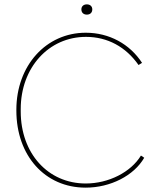

<svg xmlns="http://www.w3.org/2000/svg" viewBox="-20 -855 709 880"><path d="M378 -788C393 -788 403 -797 403 -812C403 -826 393 -835 378 -835C363 -835 353 -826 353 -812C353 -797 363 -788 378 -788ZM372 5H373C486 5 594 -50 641 -132L626 -142C580 -66 478 -14 373 -14C200 -14 75 -152 75 -344V-355C75 -545 203 -686 374 -686C473 -686 557 -640 615 -557L631 -567C575 -653 481 -705 373 -705C191 -705 55 -554 55 -352V-348C55 -142 186 5 372 5Z"/></svg>

Font: Fixel Display Thin
Style: Regular
Weight: 100
Designer: AlfaBravo + MacPaw
Foundry: Kyrylo Tkachov, Marchela Mozhyna, Serhii Makarenko, Maria Weinstein, Zakhar Kryvoshyya
Version: Version 1.211